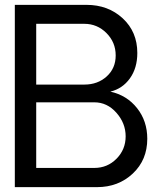

<svg xmlns="http://www.w3.org/2000/svg" viewBox="-20 -770 654 790"><path d="M434 -393Q502 -378 544 -325Q586 -272 586 -199Q586 -112 526.5 -56Q467 0 379 0H41V-750H336Q425 -750 485 -694.5Q545 -639 545 -552Q545 -490 514.5 -447.5Q484 -405 434 -393ZM456 -542Q456 -596 418 -634Q380 -672 327 -672H129V-422H327Q382 -422 419 -455.5Q456 -489 456 -542ZM368 -79Q422 -79 459.5 -117Q497 -155 497 -209Q497 -263 459 -306Q421 -349 368 -349H129V-79Z"/></svg>

Font: Oakes Grotesk
Style: Regular
Weight: 400
Designer: Samuel Oakes
Foundry: Samuel Oakes
Version: Version 1.000;PS 001.000;hotconv 1.0.88;makeotf.lib2.5.64775